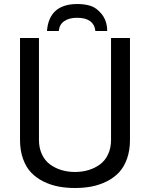

<svg xmlns="http://www.w3.org/2000/svg" viewBox="-20 -920 760 960"><path d="M516.1 -765.1H457Q449.2 -831.1 365.2 -831.1Q325.2 -831.1 300.8 -814Q276.9 -797.4 273.9 -765.1H214.8Q225.6 -899.9 367.2 -899.9Q403.8 -899.9 433.1 -890.6Q463.4 -880.9 488.8 -849.1Q515.6 -815.4 516.1 -765.1ZM174.8 -220.2Q174.8 -180.2 189.5 -148.7Q204.1 -117.2 229.5 -98.4Q254.9 -79.6 286.9 -69.8Q318.8 -60.1 355 -60.1Q391.1 -60.1 423.1 -69.8Q455.1 -79.6 480.5 -98.4Q505.9 -117.2 520.5 -148.7Q535.2 -180.2 535.2 -220.2V-730H629.9V-220.2Q629.9 -168 615 -126.2Q600.1 -84.5 574.7 -57.6Q549.3 -30.8 513.4 -12.9Q477.5 4.9 438.5 12.5Q399.4 20 355 20Q310.5 20 271.5 12.5Q232.4 4.9 196.5 -12.9Q160.6 -30.8 135.3 -57.6Q109.9 -84.5 95 -126.2Q80.1 -168 80.1 -220.2V-730H174.8Z"/></svg>

Font: Miedinger*
Style: Book
Weight: 400
Version: Version 001.000